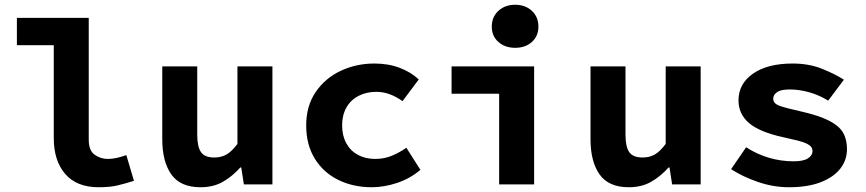

<svg xmlns="http://www.w3.org/2000/svg" viewBox="-20 -775 3640 807"><path d="M395 12Q302 12 254 -44Q206 -100 206 -194V-585H51V-700H353V-188Q353 -142 378 -124.5Q403 -107 433 -107Q451 -107 469.5 -111Q488 -115 511 -123L543 -15Q505 -3 473.5 4.5Q442 12 395 12Z M823 12Q738 12 700 -42Q662 -96 662 -190V-496H809V-209Q809 -159 824.5 -136Q840 -113 881 -113Q909 -113 931 -125Q953 -137 978 -170V-496H1125V0H1005L994 -71H990Q957 -34 917 -11Q877 12 823 12Z M1543 12Q1465 12 1402.5 -18.5Q1340 -49 1303.5 -107.5Q1267 -166 1267 -248Q1267 -330 1307 -388.5Q1347 -447 1412.5 -477.5Q1478 -508 1554 -508Q1613 -508 1661 -489.5Q1709 -471 1740 -441L1672 -350Q1643 -370 1616.5 -379.5Q1590 -389 1562 -389Q1520 -389 1487 -372Q1454 -355 1436 -323Q1418 -291 1418 -248Q1418 -205 1435.5 -173Q1453 -141 1484.5 -124Q1516 -107 1557 -107Q1596 -107 1628.5 -121Q1661 -135 1688 -154L1747 -61Q1703 -24 1648.5 -6Q1594 12 1543 12Z M2078 0V-381H1878V-496H2225V0ZM2145 -574Q2103 -574 2075 -598.5Q2047 -623 2047 -663Q2047 -704 2075 -729.5Q2103 -755 2145 -755Q2188 -755 2215.5 -729.5Q2243 -704 2243 -663Q2243 -623 2215.5 -598.5Q2188 -574 2145 -574Z M2623 12Q2538 12 2500 -42Q2462 -96 2462 -190V-496H2609V-209Q2609 -159 2624.5 -136Q2640 -113 2681 -113Q2709 -113 2731 -125Q2753 -137 2778 -170V-496H2925V0H2805L2794 -71H2790Q2757 -34 2717 -11Q2677 12 2623 12Z M3296 12Q3230 12 3165 -10.5Q3100 -33 3053 -64L3116 -156Q3161 -127 3211.5 -112Q3262 -97 3316 -97Q3357 -97 3376 -109.5Q3395 -122 3395 -139Q3395 -150 3389.5 -157.5Q3384 -165 3370.5 -171.5Q3357 -178 3333.5 -184Q3310 -190 3273 -198Q3172 -220 3128 -258Q3084 -296 3084 -353Q3084 -423 3145 -465.5Q3206 -508 3312 -508Q3379 -508 3433.5 -486.5Q3488 -465 3527 -440L3461 -352Q3424 -375 3382 -387Q3340 -399 3299 -399Q3276 -399 3261 -394.5Q3246 -390 3238 -380.5Q3230 -371 3230 -360Q3230 -340 3256 -330.5Q3282 -321 3345 -307Q3421 -290 3464 -268Q3507 -246 3523.5 -217.5Q3540 -189 3540 -148Q3540 -103 3512.5 -67Q3485 -31 3430.5 -9.5Q3376 12 3296 12Z"/></svg>

Font: Source Code Pro ExtraLight
Style: Bold
Weight: 700
Monospace: yes
Version: Version 1.018;hotconv 1.0.116;makeotfexe 2.5.65601